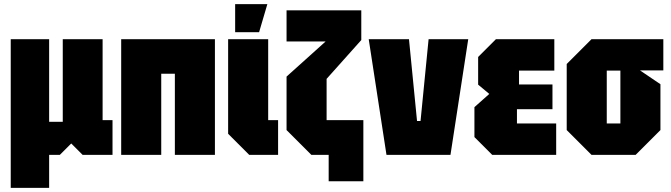

<svg xmlns="http://www.w3.org/2000/svg" viewBox="-20 -750 3252 930"><path d="M32 160V-560H218V-160H284V-560H477V-168H525V0H380L325 -55L270 0H218V160Z M567 0V-560H1021V0H827V-393H761V0Z M1085 -560H1279V-168H1327V0H1187L1085 -102ZM1119 -594V-730H1275L1235 -594Z M1488 0 1368 -120V-379L1557 -549H1368V-700H1730V-556L1562 -368V-168H1740V128H1572V0Z M1852 0 1766 -560H1961L2000 -164H2017L2056 -560H2248L2162 0Z M2364 0 2278 -86V-231L2350 -295L2296 -340V-474L2382 -560H2665V-408H2494V-341H2656V-221H2484V-152H2674V0Z M2725 -120V-440L2845 -560H3193V-409H3080L3179 -342V-120L3059 0H2845ZM2919 -152H2985V-408H2919Z"/></svg>

Font: Tektur Condensed ExtraBold
Style: Regular
Weight: 800
Width: 3
Designer: Adam Jagosz
Foundry: Adam Jagosz
Version: Version 1.005;gftools[0.9.30]